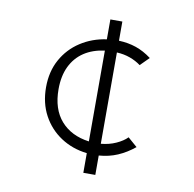

<svg xmlns="http://www.w3.org/2000/svg" viewBox="-74 -635 796 789"><g transform="rotate(10 324.0 -240.0)"><path d="M324 80V-2Q263 -9 215 -40.5Q167 -72 139.5 -123Q112 -174 112 -240Q112 -305.5 139.8 -355.8Q167.5 -406 215.5 -437.2Q263.5 -468.5 324 -477V-560H374V-480Q413 -478.5 446 -467.2Q479 -456 511 -432L475 -396Q455 -411 429.5 -420.2Q404 -429.5 374 -431V-50Q408 -53 436.8 -66Q465.5 -79 482 -96L521 -62Q488 -35 452 -19.5Q416 -4 374 -1V80ZM324 -51V-430Q274 -423.5 238.2 -399.8Q202.5 -376 183.2 -336Q164 -296 164 -241Q164 -158 206.5 -109.5Q249 -61 324 -51Z"/></g></svg>

Font: Geologica Cursive Thin
Style: Regular
Weight: 250
Designer: Sindre Bremnes, Frode Helland
Foundry: Monokrom Skriftforlag AS
Version: Version 1.010;gftools[0.9.28]